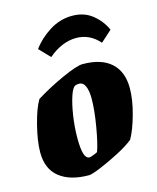

<svg xmlns="http://www.w3.org/2000/svg" viewBox="-108 -779 705 863"><g transform="rotate(-15 244.0 -347.0)"><path d="M13 -146Q13 -198 31.5 -271Q50 -344 72 -380Q133 -418 203 -449.5Q273 -481 299 -481Q386 -481 431.5 -440Q477 -399 477 -322Q477 -269 458.5 -202Q440 -135 418 -97Q391 -75 344 -50.5Q297 -26 254.5 -8.5Q212 9 199 9Q112 9 62.5 -30Q13 -69 13 -146ZM234 -71Q254 -78 260 -82Q273 -116 286 -192Q299 -268 299 -322Q299 -358 289.5 -379Q280 -400 261 -400Q252 -400 244 -397Q231 -392 219 -356.5Q207 -321 199 -269Q191 -217 191 -165Q191 -115 198.5 -91.5Q206 -68 222 -68Q225 -68 234 -71ZM124 -598Q154 -640 203.5 -671.5Q253 -703 310 -703Q366 -703 404.5 -671.5Q443 -640 461 -598L409 -551Q365 -602 301 -602Q268 -602 235 -588Q202 -574 172 -548Z"/></g></svg>

Font: Grenze Black
Style: Italic
Weight: 900
Italic angle: -10°
Designer: Renata Polastri
Foundry: Omnibus-Type
Version: Version 1.002; ttfautohint (v1.8)